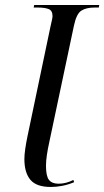

<svg xmlns="http://www.w3.org/2000/svg" viewBox="-20 -734 415 764"><path d="M182 10Q125 10 101 -18.5Q77 -47 77 -101Q77 -118 80.5 -142Q84 -166 89 -190L181 -629Q184 -643 186.5 -653.5Q189 -664 189 -670Q189 -692 173.5 -698Q158 -704 130 -704H114L116 -714H375L373 -704H356Q323 -704 303.5 -691.5Q284 -679 274 -631L176 -168Q170 -141 166.5 -117Q163 -93 163 -74Q163 -33 175 -18Q187 -3 213 -3Q243 -3 272 -18L275 -9Q251 1 227.5 5.5Q204 10 182 10Z"/></svg>

Font: Noto Serif Display Condensed
Style: Italic
Weight: 400
Width: 3
Italic angle: -12°
Designer: Monotype Design Team
Foundry: Monotype Imaging Inc.
Version: Version 2.009